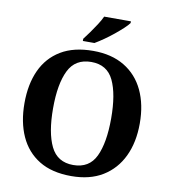

<svg xmlns="http://www.w3.org/2000/svg" viewBox="-99 -1015 985 1110"><g transform="rotate(10 393.5 -460.5)"><path d="M394 10Q280 10 205 -36Q130 -82 92.5 -165Q55 -248 55 -359Q55 -470 92.5 -552Q130 -634 205.5 -679.5Q281 -725 395 -725Q503 -725 578.5 -679.5Q654 -634 693 -551.5Q732 -469 732 -358Q732 -247 692.5 -164.5Q653 -82 578 -36Q503 10 394 10ZM394 -55Q488 -55 526 -135Q564 -215 564 -358Q564 -501 526 -580.5Q488 -660 395 -660Q301 -660 262 -580.5Q223 -501 223 -358Q223 -215 262 -135Q301 -55 394 -55ZM325 -784Q340 -803 358.5 -829Q377 -855 394.5 -882Q412 -909 422 -931H579V-921Q570 -908 548.5 -888Q527 -868 500 -846Q473 -824 445 -804.5Q417 -785 393 -771H325Z"/></g></svg>

Font: Noto Serif Yezidi
Style: Bold
Weight: 700
Designer: Dalton Maag Ltd
Foundry: Dalton Maag Ltd
Version: Version 1.001; ttfautohint (v1.8.4.7-5d5b)